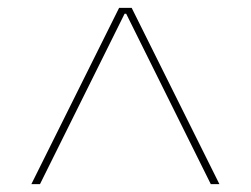

<svg xmlns="http://www.w3.org/2000/svg" viewBox="-20 -750 640 490"><path d="M60 -280 284 -730H316L540 -280H518L302 -715H298L82 -280Z"/></svg>

Font: M PLUS Code Latin Expanded Thin
Style: Regular
Weight: 250
Width: 7
Designer: Coji Morishita
Foundry: UNDERFOREST DESIGN
Version: Version 1.002; ttfautohint (v1.8.3)